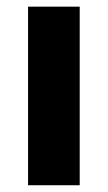

<svg xmlns="http://www.w3.org/2000/svg" viewBox="-20 -548 319 568"><path d="M215.8 -528.3V0H63V-528.3Z"/></svg>

Font: Vazirmatn UI FD ExtraBold
Style: Regular
Weight: 800
Designer: Saber Rastikerdar
Foundry: Saber Rastikerdar
Version: Version 33.003